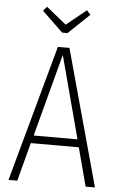

<svg xmlns="http://www.w3.org/2000/svg" viewBox="-59 -920 593 960"><g transform="rotate(5 237.5 -439.5)"><path d="M408 0 357 -193H116L65 0H21L209 -684H267L455 0ZM127 -232H347L237 -646ZM338 -879 357 -858 251 -757H224L119 -858L138 -879L238 -798Z"/></g></svg>

Font: Fira Sans Extra Condensed ExtraLight
Style: Regular
Weight: 275
Width: 1
Designer: Carrois Corporate & Edenspiekermann AG
Foundry: Carrois Corporate GbR & Edenspiekermann AG
Version: Version 4.203